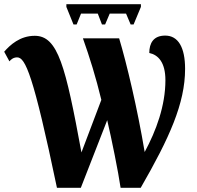

<svg xmlns="http://www.w3.org/2000/svg" viewBox="-28 -897 941 917"><path d="M323 -780H338L359 -832H439L459 -780H474L496 -832H574L596 -780H610L645 -864V-877H289V-864ZM244 0H358L484 -323C505 -234 537 -76 548 0H644C781 -238 856 -403 856 -568C856 -671 823 -727 761 -727C705 -727 685 -691 685 -644C727 -635 762 -600 762 -514C762 -392 718 -273 663 -171C628 -380 577 -594 541 -714H368C400 -624 430 -528 456 -420L361 -169C285 -581 249 -726 138 -726C67 -726 20 -682 -8 -650L17 -604C25 -614 37 -623 54 -623C93 -623 131 -541 244 0Z"/></svg>

Font: Noto Serif Condensed ExtraBold
Style: Regular
Weight: 800
Width: 3
Designer: Monotype Design Team
Foundry: Monotype Imaging Inc.
Version: Version 2.013